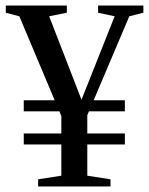

<svg xmlns="http://www.w3.org/2000/svg" viewBox="-20 -675 540 695"><path d="M432 -192V-152H296V-39L380 -26V0H118V-26L202 -39V-152H66V-192H202V-255L195 -272H66V-312H178L50 -616L1 -629V-655H222V-629L158 -616L275 -314L395 -616L335 -629V-655H499V-629L448 -616L319 -312H432V-272H302L296 -258V-192Z"/></svg>

Font: Libra Serif Modern
Style: Regular
Weight: 400
Designer: Stefan Peev, Context Ltd
Foundry: Stefan Peev, Context Ltd
Version: Version 1.000